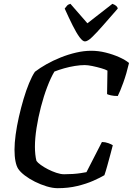

<svg xmlns="http://www.w3.org/2000/svg" viewBox="-20 -986 696 1006"><path d="M282 0Q256 0 224.5 -9.5Q193 -19 163 -34Q133 -49 109.5 -67Q86 -85 75 -102Q66 -116 61 -141.5Q56 -167 56 -202Q56 -236 62 -280.5Q68 -325 79 -373.5Q90 -422 103.5 -467.5Q117 -513 132.5 -550.5Q148 -588 163 -610Q189 -630 223.5 -649.5Q258 -669 298 -685Q338 -701 379 -710.5Q420 -720 458 -720Q496 -720 534 -710.5Q572 -701 604.5 -686.5Q637 -672 656 -656Q643 -600 626 -553Q609 -506 597 -483Q576 -483 561 -486.5Q546 -490 541 -493L543 -616Q533 -622 510.5 -628.5Q488 -635 464 -640Q440 -645 424 -645Q401 -645 372.5 -640.5Q344 -636 316 -628Q288 -620 265 -611Q246 -579 227.5 -530.5Q209 -482 194.5 -426Q180 -370 171.5 -315.5Q163 -261 163 -217Q163 -197 165 -177.5Q167 -158 171 -143Q177 -134 193.5 -122Q210 -110 231.5 -99Q253 -88 275.5 -80.5Q298 -73 316 -73Q339 -73 362 -74.5Q385 -76 403.5 -79Q422 -82 433 -84L514 -242Q531 -242 547.5 -236Q564 -230 571 -225Q566 -205 558 -175.5Q550 -146 542 -117Q534 -88 527 -68Q505 -55 469 -39Q433 -23 385.5 -11.5Q338 0 282 0ZM425 -769Q413 -769 396.5 -791.5Q380 -814 360.5 -853Q341 -892 319 -941Q325 -949 331 -956Q337 -963 349 -966L438 -864L569 -966Q582 -961 589 -955Q596 -949 597 -941Q554 -892 520 -853Q486 -814 462.5 -791.5Q439 -769 425 -769Z"/></svg>

Font: Texturina Medium 12pt Medium
Style: Italic
Weight: 500
Italic angle: -11°
Version: Version 1.002